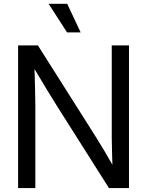

<svg xmlns="http://www.w3.org/2000/svg" viewBox="-20 -959 750 979"><path d="M72.3 -727.5H173.3L473.1 -253.9Q510.7 -194.3 562.5 -102.5L554.2 -85Q551.8 -151.9 551.3 -179.2Q549.8 -229 549.8 -257.8V-727.5H637.7V0H535.6L269 -420.9Q244.6 -460.4 220.2 -500Q199.7 -533.7 144 -627L154.3 -650.4Q157.7 -565.4 158.7 -507.3Q160.2 -450.2 160.2 -421.9V0H72.3ZM228 -939.5H322.8L391.1 -793.9H321.8Z"/></svg>

Font: Intratopia Thin
Style: Regular
Weight: 100
Designer: Rasmus Andersson
Foundry: rsms
Version: Version 3.000;Glyphs 3.2.3 (3260)